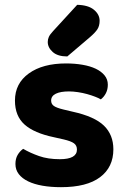

<svg xmlns="http://www.w3.org/2000/svg" viewBox="-20 -760 523 796"><path d="M233 16Q191 16 156.5 10Q122 4 97 -8Q72 -20 58 -38Q44 -56 44 -80Q44 -102 53 -117.5Q62 -133 76 -143Q105 -126 142 -113Q179 -100 228 -100Q299 -100 299 -140Q299 -157 286.5 -166Q274 -175 244 -182L204 -191Q122 -208 82 -243.5Q42 -279 42 -343Q42 -414 99.5 -455.5Q157 -497 254 -497Q290 -497 322 -491.5Q354 -486 377 -475Q400 -464 413.5 -447.5Q427 -431 427 -409Q427 -389 419 -373.5Q411 -358 398 -348Q390 -353 374.5 -359Q359 -365 341 -370Q323 -375 303 -378Q283 -381 266 -381Q231 -381 211.5 -371.5Q192 -362 192 -343Q192 -329 203 -321Q214 -313 243 -306L281 -297Q372 -277 411 -239Q450 -201 450 -141Q450 -67 395 -25.5Q340 16 233 16ZM300 -740Q346 -739 369.5 -719.5Q393 -700 393 -674Q393 -653 384 -639Q375 -625 353 -606L259 -526Q219 -526 198.5 -544.5Q178 -563 178 -586Q178 -597 182.5 -607Q187 -617 200 -631Z"/></svg>

Font: Baloo 2 Latin
Style: Bold
Weight: 400
Designer: Sarang Kulkarni and Ek Type
Foundry: Ek Type
Version: Version 1.001